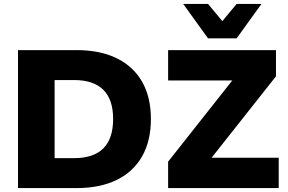

<svg xmlns="http://www.w3.org/2000/svg" viewBox="-20 -961 1472 981"><path d="M72 0V-705H371Q491 -705 576 -663.5Q661 -622 706 -543.5Q751 -465 751 -353Q751 -241 706 -162Q661 -83 576 -41.5Q491 0 371 0ZM259 -153H359Q458 -153 508 -203Q558 -253 558 -353Q558 -453 507.5 -502.5Q457 -552 359 -552H259ZM839 0V-135L1212 -607L1218 -550H839V-705H1390V-571L1016 -98L1010 -155H1404V0ZM1043 -765 916 -941H1043L1116 -853L1189 -941H1316L1189 -765Z"/></svg>

Font: Nunito Sans 10pt Black
Style: Regular
Weight: 900
Designer: Vernon Adams
Foundry: Vernon Adams
Version: Version 3.101;gftools[0.9.27]